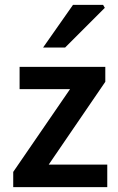

<svg xmlns="http://www.w3.org/2000/svg" viewBox="-20 -764 483 784"><path d="M34 0V-62L266 -400H60V-491H410V-430L179 -92H418V0ZM156 -570 278 -744H401L408 -732L246 -570Z"/></svg>

Font: Source Sans 3 SemiBold
Style: Regular
Weight: 600
Designer: Paul D. Hunt
Foundry: Adobe
Version: Version 3.046;hotconv 1.0.118;makeotfexe 2.5.65603